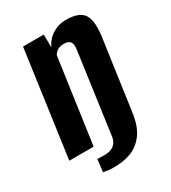

<svg xmlns="http://www.w3.org/2000/svg" viewBox="-156 -584 693 779"><g transform="rotate(-30 191.0 -194.0)"><path d="M144 114Q132 114 120 112.5Q108 111 98 109L105 51Q106 51 113 51Q120 51 127.5 51.5Q135 52 137 52Q165 52 181.5 40Q198 28 202 3L253 -364Q255 -376 255.5 -386.5Q256 -397 253 -405Q250 -413 242 -417.5Q234 -422 219 -422Q207 -422 197.5 -418Q188 -414 182 -408Q176 -402 173 -396L117 0H3L72 -495H169L170 -435Q185 -467 213.5 -484.5Q242 -502 274 -502Q310 -502 331 -493Q352 -484 361 -467Q370 -450 371.5 -425.5Q373 -401 369 -371L322 -38Q313 23 286.5 56.5Q260 90 223 102.5Q186 115 144 114Z"/></g></svg>

Font: Alumni Sans Thin
Style: Bold Italic
Weight: 700
Italic angle: -8°
Version: Version 1.016